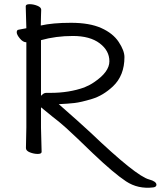

<svg xmlns="http://www.w3.org/2000/svg" viewBox="-20 -725 768 918"><path d="M261 -227Q367 -134 413 -91Q631 117 693 133Q727 142 728 158Q728 169 713 171Q640 180 582.5 142Q525 104 426 10L348 -65Q287 -123 264 -141Q243 -157 176 -212V-115L179 1Q179 11 160.5 11Q142 11 123 3.5Q104 -4 104 -17L106 -116V-523H105Q90 -523 75 -541Q60 -559 60 -570.5Q60 -582 69 -583L106 -590Q103 -682 103 -695Q103 -705 121.5 -705Q140 -705 158.5 -697.5Q177 -690 177 -678.5Q177 -667 176 -649Q175 -631 175 -603Q231 -616 319.5 -616Q408 -616 464 -591Q520 -566 547.5 -524.5Q575 -483 575 -452Q575 -364 520 -312Q473 -268 420 -252Q367 -236 336 -232.5Q305 -229 261 -227ZM383 -307Q410 -318 430 -332Q503 -381 503 -432Q503 -483 456.5 -518Q410 -553 328.5 -553Q247 -553 176 -533V-267Q178 -269 185 -275Q192 -281 202 -281H222Q310 -281 383 -307Z"/></svg>

Font: LXGW WenKai Lite
Style: Regular
Weight: 400
Designer: LXGW / Fontworks Inc.
Foundry: LXGW / Fontworks Inc.
Version: Version 1.511; March 25, 2025